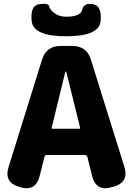

<svg xmlns="http://www.w3.org/2000/svg" viewBox="-20 -987 700 1011"><path d="M82 -3Q0 -26 25 -107L201 -672Q223 -745 299 -745H361Q437 -745 459 -672L635 -108Q660 -27 578 -4L567 -1Q486 22 465 -60L440 -161Q437 -171 426 -171H228Q217 -171 214 -161L189 -61Q169 22 87 -1ZM252 -314Q251 -309 256 -309H398Q403 -309 402 -314L331 -601Q328 -611 326 -611Q324 -611 322 -601ZM147 -875Q138 -957 186 -965Q235 -972 238.5 -954.5Q242 -937 266.5 -918Q291 -899 328 -899Q405 -899 413 -936Q421 -973 469 -965Q517 -958 510 -876Q502 -796 329 -796Q156 -796 147 -875Z"/></svg>

Font: Resource Han Rounded KR Heavy
Style: Regular
Weight: 900
Designer: Cyano Hao (round all glyphs); Ryoko NISHIZUKA 西塚涼子 (kana, bopomofo & ideographs); Paul D. Hunt (Latin, Greek & Cyrillic)
Foundry: Cyano Hao
Version: 0.990